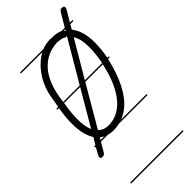

<svg xmlns="http://www.w3.org/2000/svg" viewBox="-293 -668 953 953"><g transform="rotate(-45 184.0 -191.0)"><path d="M368 -534H346L332 -510Q335 -507 335 -505Q368 -461 368 -385Q368 -336 358 -286H368V-279H356Q348 -243 336 -207Q288 -66 201 -26L190 -21H368V-14H167Q146 -9 124 -9Q105 -9 89 -14H41L14 32Q8 45 -6 45Q-20 45 -20 35Q-20 30 -15 23H-16L5 -14H0V-21H9L31 -57Q2 -101 2 -178Q2 -225 10 -269L12 -279H0V-286H13L25 -354Q38 -422 83 -478Q114 -515 149 -534H0V-541H164Q192 -552 222 -552Q226 -552 230 -551H238Q270 -551 290 -541H314L354 -608Q361 -621 370.5 -621Q380 -621 384 -618Q388 -615 388 -611.5Q388 -608 384 -598L350 -541H368ZM71 -65Q93 -44 124 -44Q155 -44 182.5 -56Q210 -68 237 -96Q293 -158 319 -279H196ZM288 -504Q279 -504 279 -507Q268 -514 238 -516Q234 -517 230 -516Q164 -512 117 -464Q62 -407 48 -286H164L293 -505Q291 -504 288 -504ZM332 -390Q332 -445 312 -476L200 -286H321Q332 -336 332 -390ZM37 -173Q37 -126 51 -93L160 -279H47V-277Q37 -220 37 -173ZM368 239H0V232H368ZM53 -33 45 -21H71Q62 -26 53 -33ZM305 -525 310 -534H300Q304 -530 305 -525Z"/></g></svg>

Font: Gruenewald VA 1. Klasse
Style: Regular
Weight: 400
Designer: Peter Wiegel
Foundry: Peter Wiegel, nach dem Schriftentwurf von Dr. H. Gr¸newald
Version: Version 0.007